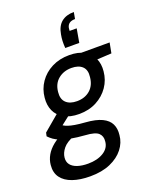

<svg xmlns="http://www.w3.org/2000/svg" viewBox="-209 -866 964 1198"><g transform="rotate(-20 273.0 -267.5)"><path d="M179 232Q112 232 63 215Q14 198 -10.5 164.5Q-35 131 -30 81Q-27 48 -10 18Q7 -12 39 -38Q71 -64 119 -83L169 -40Q116 -20 93 8.5Q70 37 67 67Q64 95 78.5 114Q93 133 122.5 143Q152 153 193 153Q255 153 296 127.5Q337 102 340 58Q344 25 323 4.5Q302 -16 236 -20Q183 -24 145.5 -31Q108 -38 81.5 -47.5Q55 -57 37.5 -69.5Q20 -82 7 -96L12 -119L128 -217L205 -190L77 -90L106 -140Q117 -131 127.5 -124.5Q138 -118 154.5 -112.5Q171 -107 197 -102.5Q223 -98 264 -95Q333 -90 372.5 -71Q412 -52 427 -21Q442 10 437 52Q433 101 401 142Q369 183 313 207.5Q257 232 179 232ZM247 -157Q187 -157 147 -179.5Q107 -202 90 -240Q73 -278 78 -326Q83 -382 114 -427Q145 -472 196 -498Q247 -524 312 -524Q372 -524 411 -502Q450 -480 467.5 -442Q485 -404 480 -356Q475 -300 444 -255Q413 -210 362.5 -183.5Q312 -157 247 -157ZM261 -237Q314 -237 348.5 -267Q383 -297 388 -351Q394 -397 369.5 -420.5Q345 -444 298 -444Q246 -444 210 -414.5Q174 -385 169 -331Q164 -285 189 -261Q214 -237 261 -237ZM381 -434 370 -512H577L564 -444ZM432 -767 424 -723Q400 -723 386.5 -713.5Q373 -704 369 -685L367 -665H414L398 -574H305Q303 -602 304 -622Q305 -642 309 -663Q318 -716 349.5 -741.5Q381 -767 432 -767Z"/></g></svg>

Font: DM Sans 12pt Medium
Style: Italic
Weight: 500
Italic angle: -10°
Version: Version 4.004;gftools[0.9.30]